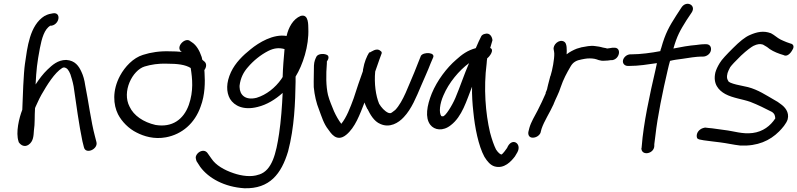

<svg xmlns="http://www.w3.org/2000/svg" viewBox="-20 -741 4256 1025"><path d="M256 -604C299 -613 307 -677 263 -670C251 -668 236 -666 219 -656H218C138 -606 126 -488 113 -399C106 -351 101 -221 99 -155C82 -112 63 -33 79 14L80 18C82 21 102 51 132 32C159 14 159 -17 161 -44C167 -81 164 -121 167 -163L169 -169L181 -195C187 -208 193 -221 201 -235C232 -289 271 -352 312 -378C315 -380 319 -381 323 -381C339 -378 347 -366 356 -344C361 -328 368 -307 373 -280C386 -191 402 -72 420 13L428 45C437 85 504 56 495 18L487 -13C466 -91 452 -202 435 -285C431 -314 424 -338 415 -357C401 -388 381 -418 334 -421H333C289 -421 259 -394 233 -369C210 -347 189 -319 170 -290C174 -368 178 -405 193 -484C203 -536 217 -586 249 -604Z M610 -131C630 -92 667 -54 710 -33C747 -14 802 4 866 -8C952 -24 1020 -83 1051 -172C1075 -235 1075 -303 1072 -351L1071 -367C1081 -380 1085 -399 1073 -411L1060 -422C1058 -428 1058 -435 1055 -441C1046 -468 1029 -500 1005 -515L996 -521C970 -545 917 -492 946 -467H947L950 -464C931 -466 911 -467 887 -467C835 -469 786 -462 743 -448C691 -432 647 -385 621 -337C578 -257 585 -181 610 -131ZM752 -386C784 -396 828 -403 870 -401H871C928 -401 969 -396 998 -378C1007 -322 1014 -255 988 -181C960 -103 899 -59 810 -74C745 -89 694 -124 672 -171C629 -252 687 -366 752 -386Z M1029 119 1049 150C1094 211 1178 257 1284 264C1420 268 1482 187 1518 67C1552 -62 1556 -195 1558 -304V-332C1596 -394 1630 -494 1626 -589C1625 -602 1630 -669 1585 -656C1544 -639 1520 -594 1510 -549C1439 -561 1362 -514 1318 -478C1278 -446 1237 -407 1213 -356C1187 -300 1187 -250 1208 -213C1231 -176 1280 -151 1355 -170C1405 -182 1450 -210 1489 -245C1486 -177 1480 -94 1470 -28C1454 78 1433 169 1363 191H1362C1322 206 1269 198 1228 184C1177 167 1132 141 1109 106L1087 75C1083 70 1076 64 1065 64C1048 64 1029 78 1025 97C1024 103 1029 119 1029 119ZM1304 -383C1333 -417 1371 -448 1412 -469C1444 -485 1470 -487 1499 -479C1495 -435 1490 -376 1489 -330L1482 -319C1449 -272 1402 -235 1350 -219C1290 -204 1260 -234 1259 -276V-284C1264 -325 1280 -356 1304 -383Z M2062 -137C2061 -137 2058 -137 2052 -139C2033 -148 2016 -167 2004 -187C1986 -230 1977 -295 1983 -359C1991 -382 1999 -404 2005 -422C2011 -438 2014 -448 2016 -452C2020 -459 2018 -466 2010 -470C1991 -488 1960 -463 1953 -460L1952 -463C1937 -439 1925 -409 1919 -374L1918 -370C1918 -367 1918 -364 1917 -360C1909 -338 1901 -314 1893 -292L1868 -216C1850 -167 1830 -114 1802 -80C1787 -100 1775 -121 1763 -147C1752 -175 1739 -203 1731 -234C1720 -281 1720 -342 1725 -403V-413C1727 -416 1739 -431 1731 -444C1719 -456 1681 -457 1670 -440C1664 -428 1657 -414 1656 -391C1656 -355 1654 -315 1655 -276C1659 -233 1669 -190 1683 -156C1697 -119 1708 -80 1733 -49C1744 -35 1775 22 1828 -21C1876 -60 1901 -130 1926 -194C1929 -183 1936 -170 1941 -159H1942C1956 -131 1976 -93 2011 -79C2060 -57 2107 -84 2136 -116C2177 -159 2203 -224 2228 -283C2245 -323 2263 -361 2279 -403L2291 -431C2309 -463 2240 -465 2227 -443L2215 -413C2208 -394 2200 -374 2192 -355C2161 -285 2133 -199 2090 -154C2076 -143 2068 -137 2065 -137Z M2597 -485C2601 -498 2605 -514 2609 -526C2608 -542 2596 -569 2568 -560C2559 -558 2554 -554 2550 -549C2543 -536 2530 -508 2520 -484C2476 -472 2447 -451 2415 -422C2365 -379 2314 -312 2285 -242C2259 -177 2248 -113 2277 -75C2299 -46 2345 -39 2387 -73C2447 -119 2470 -202 2500 -278C2499 -234 2502 -187 2507 -143C2515 -61 2534 37 2566 96C2582 122 2598 140 2619 147C2672 163 2710 119 2729 94L2742 72C2768 25 2712 -12 2687 49L2673 68C2669 73 2659 85 2656 84L2655 83H2654C2650 82 2639 74 2628 57C2617 35 2606 4 2596 -34C2572 -136 2561 -270 2578 -402C2579 -413 2579 -421 2581 -430C2592 -437 2622 -475 2597 -485ZM2484 -404C2458 -344 2436 -277 2411 -218C2394 -178 2357 -118 2344 -120C2343 -120 2340 -120 2336 -121C2322 -140 2328 -188 2347 -231C2376 -300 2431 -365 2484 -404Z M3249 -420C3291 -427 3299 -491 3256 -486H3248C3240 -484 3233 -484 3221 -482C3220 -482 3218 -483 3215 -484L3199 -487C3191 -489 3185 -491 3178 -492L3157 -495C3131 -499 3106 -492 3087 -489H3086L3062 -482H3061C3041 -474 3021 -464 3005 -451C3006 -473 3008 -511 2991 -519C2964 -534 2930 -501 2936 -476C2937 -467 2939 -465 2939 -456C2940 -426 2929 -367 2919 -336L2918 -335C2914 -318 2910 -305 2906 -289L2902 -272C2901 -266 2901 -265 2898 -258C2892 -243 2893 -248 2893 -242C2880 -212 2865 -180 2850 -151C2835 -122 2815 -90 2806 -58L2801 -38C2798 -24 2803 -6 2824 -6C2843 -6 2860 -18 2866 -33V-34L2871 -53C2885 -95 2915 -139 2936 -186V-187C2947 -215 2964 -245 2973 -275C2988 -319 3005 -350 3026 -386C3039 -409 3057 -419 3086 -424L3102 -427C3118 -430 3138 -430 3154 -427C3168 -425 3182 -414 3209 -417C3219 -417 3229 -418 3241 -420Z M3353 -451H3346C3327 -451 3310 -436 3306 -420C3302 -402 3315 -389 3332 -389H3340C3390 -389 3438 -397 3487 -404L3480 -371C3448 -234 3415 -80 3406 39L3405 49L3404 50C3404 93 3471 81 3473 39V29C3473 25 3476 7 3479 -18C3490 -118 3518 -254 3545 -369C3549 -385 3552 -400 3557 -416C3576 -421 3599 -424 3623 -427C3654 -432 3699 -439 3725 -439H3734C3751 -439 3771 -452 3775 -471C3779 -489 3770 -505 3750 -505H3741C3724 -505 3698 -501 3698 -501C3659 -498 3614 -490 3575 -482C3595 -551 3610 -577 3645 -633L3673 -675C3698 -714 3644 -741 3618 -701L3590 -658C3553 -600 3532 -564 3510 -485C3508 -480 3506 -474 3505 -468C3459 -459 3398 -451 3353 -451Z M4147 -186C4139 -193 4126 -201 4113 -208C4071 -232 4027 -262 3973 -276L3927 -286C3906 -290 3878 -298 3870 -305C3861 -320 3858 -326 3864 -351C3867 -359 3871 -370 3878 -382C3884 -391 3905 -414 3936 -444C3967 -473 3991 -490 4002 -496C4023 -506 4037 -508 4053 -503L4075 -490C4093 -474 4118 -462 4144 -453L4163 -447C4181 -436 4201 -456 4211 -476C4218 -486 4221 -505 4199 -509L4179 -516C4168 -521 4156 -525 4147 -530C4129 -539 4116 -553 4095 -564H4094C4057 -578 4021 -571 3983 -554C3957 -543 3928 -519 3893 -484C3858 -449 3833 -423 3822 -404C3811 -386 3803 -369 3799 -354C3785 -293 3816 -259 3852 -239C3893 -217 3944 -212 3986 -197C4025 -182 4067 -161 4102 -143C4115 -133 4117 -127 4119 -109C4093 -69 4053 -38 3998 -31C3943 -24 3899 -41 3847 -47C3819 -50 3790 -56 3761 -58L3744 -60C3742 -60 3726 -56 3720 -51C3700 -38 3696 -16 3702 -3C3706 1 3712 4 3721 5L3737 8C3763 11 3794 16 3824 19C3858 23 3896 32 3932 36H3933C4024 40 4090 10 4139 -39C4155 -55 4178 -81 4185 -104C4195 -143 4169 -171 4147 -186Z"/></svg>

Font: Stray Cat
Style: ExBdObl
Weight: 800
Version: Version 1.0